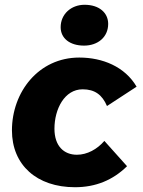

<svg xmlns="http://www.w3.org/2000/svg" viewBox="-20 -771 598 804"><path d="M294 13C381 13 453 -17 512 -75L417 -181C387 -146 345 -123 302 -123C248 -123 208 -159 208 -232C208 -314 250 -397 326 -397C377 -397 408 -374 428 -327L552 -408C503 -492 409 -530 312 -530C141 -530 30 -385 30 -225C30 -80 134 13 294 13ZM332 -580C389 -580 433 -615 433 -671C433 -717 396 -751 334 -751C278 -751 234 -712 234 -657C234 -611 272 -580 332 -580Z"/></svg>

Font: Fixel Display ExtraBold
Style: Italic
Weight: 800
Italic angle: -10°
Designer: AlfaBravo + MacPaw
Foundry: Kyrylo Tkachov, Marchela Mozhyna, Serhii Makarenko, Maria Weinstein, Zakhar Kryvoshyya
Version: Version 1.210;Glyphs 3.2 (3217)